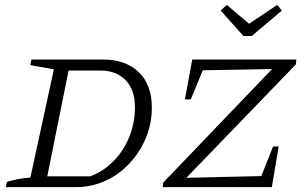

<svg xmlns="http://www.w3.org/2000/svg" viewBox="-20 -764 1250 784"><path d="M400 -521Q493 -521 546.5 -469.5Q600 -418 600 -325Q600 -259 575.5 -200.5Q551 -142 508.5 -96.5Q466 -51 410 -25.5Q354 0 291 0H4L8 -21Q26 -27 50.5 -32Q75 -37 104 -39L200 -481L104 -498L108 -521ZM349 -44Q404 -65 445 -107.5Q486 -150 508.5 -206.5Q531 -263 531 -326Q531 -398 492.5 -437Q454 -476 390 -476H260L173 -44ZM1188 -501 741 -38 1047 -45 1095 -166H1118L1090 0H644L647 -19L1091 -482L808 -477L759 -358H735L765 -521H1190ZM974 -617 881 -721 906 -744 997 -667 1112 -744 1131 -721 1008 -617Z"/></svg>

Font: Piazzolla SC Light
Style: Italic
Weight: 300
Italic angle: -11.3°
Designer: Juan Pablo del Peral
Foundry: Huerta Tipografica
Version: Version 1.330